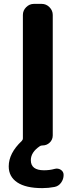

<svg xmlns="http://www.w3.org/2000/svg" viewBox="-20 -750 384 990"><path d="M198 220Q113 220 69 190.5Q25 161 25 108Q25 40 92 -23Q98 -29 98 -37V-673Q98 -696 115 -713Q132 -730 155 -730H195Q218 -730 235 -713Q252 -696 252 -673V-52Q252 -30 236.5 -15Q221 0 199 0Q190 0 185 4Q139 35 139 76Q139 128 207 128Q236 128 261 121Q279 116 293.5 125.5Q308 135 308 152Q308 174 295 192Q282 210 261 214Q230 220 198 220Z"/></svg>

Font: Rounded Mplus 1c Bold
Style: Bold
Weight: 700
Version: Version 1.059.20150529